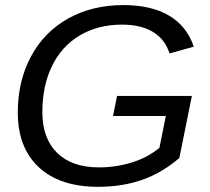

<svg xmlns="http://www.w3.org/2000/svg" viewBox="-20 -718 818 748"><path d="M362.3 9.8Q213.4 9.8 131.3 -66.4Q49.3 -142.6 49.3 -279.8Q49.3 -401.9 100.6 -497.6Q151.9 -593.8 245.8 -646Q339.8 -698.2 460.9 -698.2Q569.3 -698.2 638.7 -657.2Q708 -616.2 734.9 -536.1L640.6 -509.8Q622.6 -565.9 575.2 -594Q527.8 -622.1 455.1 -622.1Q361.8 -622.1 291 -580.1Q220.2 -538.1 182.6 -460.7Q145 -383.3 145 -281.7Q145 -178.7 202.6 -122.3Q260.3 -65.9 365.2 -65.9Q432.6 -65.9 494.1 -85.2Q555.7 -104.5 601.1 -142.1L626 -266.1H420.4L436 -344.2H727.5L678.7 -102.5Q610.4 -43.9 533 -17.1Q455.6 9.8 362.3 9.8Z"/></svg>

Font: Arimo
Style: Italic
Weight: 400
Italic angle: -12°
Designer: Steve Matteson
Foundry: Monotype Imaging Inc.
Version: Version 1.33